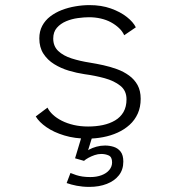

<svg xmlns="http://www.w3.org/2000/svg" viewBox="-20 -532 690 752"><path d="M322.5 11Q273 11 231.8 -1.5Q190.5 -14 161.8 -34Q133 -54 120 -76L166 -110.5Q173 -96 187.2 -82.8Q201.5 -69.5 222.2 -59Q243 -48.5 269 -42.5Q295 -36.5 325 -36.5Q356 -36.5 383 -42.2Q410 -48 431 -60.5Q452 -73 463.8 -93.5Q475.5 -114 475.5 -143Q475.5 -177 451.2 -196.2Q427 -215.5 389.5 -225.8Q352 -236 311 -241.5Q280.5 -246 249.5 -255.2Q218.5 -264.5 192.2 -280.8Q166 -297 150 -321.8Q134 -346.5 134 -381.5Q134 -409.5 145.5 -431Q157 -452.5 177 -467.8Q197 -483 222.2 -492.8Q247.5 -502.5 275.5 -507.2Q303.5 -512 330.5 -512Q377 -512 414.2 -498.8Q451.5 -485.5 476.8 -465.5Q502 -445.5 512 -425L466.5 -394Q459.5 -409.5 446 -422.2Q432.5 -435 414.5 -444.8Q396.5 -454.5 374.5 -459.5Q352.5 -464.5 328.5 -464.5Q309.5 -464.5 285.2 -461.2Q261 -458 239 -448.8Q217 -439.5 202.8 -423.2Q188.5 -407 188.5 -381Q188.5 -351 208.2 -332.2Q228 -313.5 261 -303Q294 -292.5 333 -286.5Q358 -282.5 385.2 -276.5Q412.5 -270.5 438.5 -261Q464.5 -251.5 485.5 -236.2Q506.5 -221 518.8 -198.8Q531 -176.5 531 -145Q531 -112.5 519.5 -87Q508 -61.5 487.5 -43Q467 -24.5 440.5 -12.5Q414 -0.5 383.8 5.2Q353.5 11 322.5 11ZM330 200Q316 200 303.8 198.8Q291.5 197.5 280.5 195.5Q269.5 193.5 260 190.8Q250.5 188 241 185L256 145.5Q267 150 278.5 153.8Q290 157.5 303.5 159.5Q317 161.5 334 161.5Q358.5 161.5 377.8 154.2Q397 147 408 133.8Q419 120.5 419 104Q419 83 406 77Q393 71 376.5 71Q363.5 71 350.5 75.5Q337.5 80 326.5 86Q315.5 92 309 98L274 88L300.5 0H342.5L318.5 77.5L311.5 68.5Q317 60.5 329.2 53.8Q341.5 47 357.8 42.5Q374 38 391.5 38Q409 38 425.5 43.2Q442 48.5 452.5 62Q463 75.5 463 101Q463 132.5 445.8 154.5Q428.5 176.5 398.5 188.2Q368.5 200 330 200Z"/></svg>

Font: Trispace Thin ExtraLight
Style: Regular
Weight: 250
Version: Version 1.210